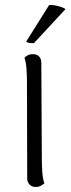

<svg xmlns="http://www.w3.org/2000/svg" viewBox="-20 -732 280 762"><path d="M146 -103Q146 -73 148 -47.5Q150 -22 156 -4Q151 0 142.5 5Q134 10 121 10Q107 10 97.5 0.5Q88 -9 88 -25L87 -405Q87 -434 85 -460Q83 -486 77 -503Q82 -508 90 -512.5Q98 -517 111 -517Q126 -517 135 -508Q144 -499 144 -482ZM240 -696 115 -561Q108 -560 97.5 -561.5Q87 -563 84 -567L175 -712Q186 -713 198.5 -710.5Q211 -708 222 -704.5Q233 -701 240 -696Z"/></svg>

Font: Arima Thin Light
Style: Regular
Weight: 300
Version: Version 1.100